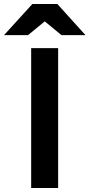

<svg xmlns="http://www.w3.org/2000/svg" viewBox="-71 -941 448 961"><path d="M153 -834 69 -765H-51L91 -921H216L357 -765H237ZM85 -700H220V0H85Z"/></svg>

Font: OVRPSS Recut ExtraBold
Style: Regular
Weight: 800
Designer: Giant Group
Foundry: Giant Group
Version: Version 1.001;hotconv 1.0.109;makeotfexe 2.5.65596